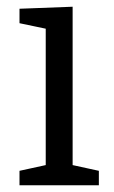

<svg xmlns="http://www.w3.org/2000/svg" viewBox="-20 -551 338 571"><path d="M196 -51 187 -62 274 -43V0H38V-43L125 -62L116 -51V-473L124 -464L38 -482V-525L196 -531Z"/></svg>

Font: Bitter Thin
Style: Regular
Weight: 400
Version: Version 3.021